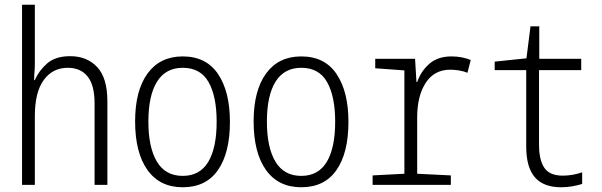

<svg xmlns="http://www.w3.org/2000/svg" viewBox="-20 -780 2540 810"><path d="M73 0V-760H127V-513Q127 -493 125.5 -476.5Q124 -460 124 -442H127Q144 -482 179 -512.5Q214 -543 276 -543Q347 -543 390 -497Q433 -451 433 -353V0H379V-343Q379 -421 349.5 -457.5Q320 -494 266 -494Q202 -494 164.5 -442.5Q127 -391 127 -290V0Z M751 10Q654 10 602 -63Q550 -136 550 -268Q550 -398 602.5 -470Q655 -542 751 -542Q850 -542 900 -467.5Q950 -393 950 -266Q950 -135 899.5 -62.5Q849 10 751 10ZM751 -38Q823 -38 858.5 -97Q894 -156 894 -267Q894 -373 860 -433.5Q826 -494 751 -494Q679 -494 642.5 -435.5Q606 -377 606 -267Q606 -158 642 -98Q678 -38 751 -38Z M1251 10Q1154 10 1102 -63Q1050 -136 1050 -268Q1050 -398 1102.5 -470Q1155 -542 1251 -542Q1350 -542 1400 -467.5Q1450 -393 1450 -266Q1450 -135 1399.5 -62.5Q1349 10 1251 10ZM1251 -38Q1323 -38 1358.5 -97Q1394 -156 1394 -267Q1394 -373 1360 -433.5Q1326 -494 1251 -494Q1179 -494 1142.5 -435.5Q1106 -377 1106 -267Q1106 -158 1142 -98Q1178 -38 1251 -38Z M1552 0V-40L1686 -47V-483L1563 -492V-532H1731L1737 -434H1740Q1756 -480 1791.5 -511Q1827 -542 1885 -542Q1928 -542 1966 -527L1952 -473Q1935 -480 1915.5 -483Q1896 -486 1880 -486Q1812 -486 1776 -430.5Q1740 -375 1740 -285V-47L1882 -40V0Z M2347 10Q2273 10 2236.5 -32Q2200 -74 2200 -162V-484H2067V-520L2201 -534L2218 -669H2255V-532H2432V-484H2254V-170Q2254 -105 2276.5 -72Q2299 -39 2354 -39Q2395 -39 2436 -53V-4Q2417 2 2394.5 6Q2372 10 2347 10Z"/></svg>

Font: Noto Sans Mono ExtraCondensed Light
Style: Regular
Weight: 300
Width: 2
Designer: Monotype Design Team
Foundry: Monotype Imaging Inc.
Version: Version 2.014; ttfautohint (v1.8.4.7-5d5b)